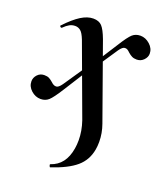

<svg xmlns="http://www.w3.org/2000/svg" viewBox="-136 -476 695 832"><g transform="rotate(20 211.5 -60.0)"><path d="M191 262Q255 241 268 161Q271 143 271 123Q271 80 256 36L135 -292Q124 -320 113 -329Q102 -338 88 -338Q74 -338 62 -331.5Q50 -325 36 -311Q35 -310 33 -310Q30 -310 27.5 -313.5Q25 -317 28 -319Q65 -358 94.5 -376.5Q124 -395 151 -395Q177 -395 191 -380Q205 -365 220 -325L343 20Q357 59 357 99Q357 119 354 135Q345 186 307.5 218Q270 250 195 275Q193 276 190.5 269.5Q188 263 191 262ZM-9 -48Q-9 -65 3.5 -78.5Q16 -92 35 -92Q49 -92 57.5 -87.5Q66 -83 75 -75Q80 -70 86 -66.5Q92 -63 99 -63Q110 -63 124 -83L204 -201L214 -187L135 -62Q106 -16 91 -2.5Q76 11 54 11Q30 11 10.5 -6.5Q-9 -24 -9 -48ZM208 -198 288 -323Q316 -368 331 -381.5Q346 -395 368 -395Q392 -395 412 -377Q432 -359 432 -335Q432 -319 419 -305.5Q406 -292 387 -292Q374 -292 365 -296.5Q356 -301 347 -309Q340 -316 335 -319Q330 -322 323 -322Q312 -322 298 -302L219 -184Z"/></g></svg>

Font: Cormorant Infant
Style: Bold Italic
Weight: 700
Italic angle: -10°
Designer: Christian Thalmann (Catharsis Fonts)
Foundry: Catharsis Fonts
Version: Version 4.000